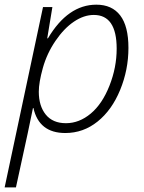

<svg xmlns="http://www.w3.org/2000/svg" viewBox="-36 -561 617 821"><path d="M376 -541Q442.9 -541 478 -495.1Q513.2 -449.2 513.2 -356Q513.2 -262.7 477.8 -176.5Q442.4 -90.3 381.3 -41.3Q320.3 7.8 243.2 7.8Q130.9 7.8 106.9 -99.1H105Q95.2 -46.9 32.2 240.2H-16.1L147.9 -530.8H188L166 -397H168.9Q254.4 -541 376 -541ZM365.2 -497.1Q322.8 -497.1 280.3 -468.5Q237.8 -439.9 201.2 -386.2Q164.6 -332.5 147.2 -270.3Q129.9 -208 129.9 -168.9Q129.9 -107.9 159.7 -71Q189.5 -34.2 246.1 -34.2Q302.7 -34.2 352.1 -75.4Q401.4 -116.7 432.1 -194.6Q462.9 -272.5 462.9 -353Q462.9 -497.1 365.2 -497.1Z"/></svg>

Font: Open Sans Hebrew Light
Style: Italic
Weight: 300
Italic angle: -12°
Foundry: Ascender Corporation, Yanek Iontef
Version: Version 2.001;PS 002.001;hotconv 1.0.70;makeotf.lib2.5.58329